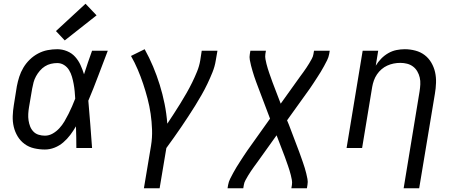

<svg xmlns="http://www.w3.org/2000/svg" viewBox="-20 -791 2440 1026"><path d="M220 8Q191 8 162.5 1.5Q134 -5 111.5 -21.5Q89 -38 74.5 -62Q60 -86 53.5 -113.5Q47 -141 48 -170.5Q49 -200 54 -230L70 -330Q75 -356 83 -381Q91 -406 105 -429.5Q119 -453 139 -472.5Q159 -492 183.5 -505Q208 -518 234 -523Q260 -528 286 -528Q313 -528 338.5 -517.5Q364 -507 381.5 -487.5Q399 -468 410 -444Q421 -420 429 -394Q439 -426 450 -457.5Q461 -489 472 -520H556Q530 -453 505 -386Q480 -319 452 -253Q458 -190 462.5 -126.5Q467 -63 472 0H388Q388 -28 387.5 -56.5Q387 -85 386 -113V-115Q386 -115 386 -115Q386 -115 386 -116Q372 -92 355.5 -70Q339 -48 318 -30Q297 -12 271.5 -2Q246 8 220 8ZM220 -66Q242 -66 262 -77.5Q282 -89 297.5 -106Q313 -123 324.5 -142.5Q336 -162 346 -182Q356 -202 365 -222.5Q374 -243 382 -264Q381 -284 379 -304Q377 -324 373.5 -343Q370 -362 364.5 -381Q359 -400 349 -416.5Q339 -433 322.5 -443.5Q306 -454 286 -454Q269 -454 252 -450Q235 -446 220 -436.5Q205 -427 193 -413Q181 -399 172.5 -383.5Q164 -368 159.5 -351.5Q155 -335 152 -318L135 -218Q132 -200 131 -182.5Q130 -165 132.5 -148Q135 -131 141 -115.5Q147 -100 158.5 -88Q170 -76 186.5 -71Q203 -66 220 -66ZM326 -575 279 -625 437 -771 496 -709Z M749 215 787 -12Q794 -55 792.5 -98Q791 -141 785 -182.5Q779 -224 768.5 -264Q758 -304 745 -343Q732 -382 716 -419.5Q700 -457 680 -492L753 -528Q778 -483 798 -435.5Q818 -388 833.5 -338Q849 -288 859.5 -236Q870 -184 874 -130Q892 -157 909.5 -184Q927 -211 944 -238.5Q961 -266 977 -294Q993 -322 1007 -350.5Q1021 -379 1033 -408.5Q1045 -438 1050 -468L1058 -520H1142L1133 -468Q1128 -436 1115.5 -405Q1103 -374 1088.5 -343.5Q1074 -313 1057 -283.5Q1040 -254 1022.5 -225.5Q1005 -197 986 -168.5Q967 -140 948 -111.5Q929 -83 909 -55.5Q889 -28 869 0L833 215Z M1196 215 1199 197Q1202 180 1210 164Q1218 148 1226.5 132.5Q1235 117 1244 102Q1253 87 1263 72Q1273 57 1282.5 42Q1292 27 1302 13L1423 -157L1359 -326Q1354 -340 1348.5 -354Q1343 -368 1338.5 -382.5Q1334 -397 1329.5 -411.5Q1325 -426 1321.5 -440.5Q1318 -455 1315 -470.5Q1312 -486 1315 -502L1318 -520H1401L1398 -502Q1396 -488 1398.5 -475Q1401 -462 1404 -449.5Q1407 -437 1411 -424.5Q1415 -412 1419 -400Q1423 -388 1427.5 -376Q1432 -364 1436 -352L1480 -237L1568 -360Q1576 -372 1584.5 -383Q1593 -394 1601 -405.5Q1609 -417 1617 -428.5Q1625 -440 1632 -452Q1639 -464 1646 -476.5Q1653 -489 1655 -502L1658 -520H1742L1739 -502Q1736 -485 1728 -469Q1720 -453 1711.5 -437.5Q1703 -422 1694 -407Q1685 -392 1675 -377Q1665 -362 1655.5 -347Q1646 -332 1636 -318L1514 -148L1524 -124L1579 21Q1584 35 1589 49Q1594 63 1599 77.5Q1604 92 1608.5 106.5Q1613 121 1616.5 135.5Q1620 150 1623 165.5Q1626 181 1623 197L1620 215H1537L1540 197Q1542 183 1539.5 170Q1537 157 1534 144.5Q1531 132 1527 119.5Q1523 107 1519 95Q1515 83 1510.5 71Q1506 59 1502 47L1458 -68L1370 55Q1362 67 1353.5 78Q1345 89 1337 100.5Q1329 112 1321 123.5Q1313 135 1306 147Q1299 159 1292 171.5Q1285 184 1283 197L1280 215Z M2137 215 2222 -302Q2225 -321 2226 -340Q2227 -359 2223 -376.5Q2219 -394 2210 -409.5Q2201 -425 2187 -435.5Q2173 -446 2155.5 -450.5Q2138 -455 2119 -455Q2101 -455 2083.5 -451.5Q2066 -448 2049.5 -440.5Q2033 -433 2019 -421Q2005 -409 1994.5 -393.5Q1984 -378 1978 -361Q1972 -344 1969 -327L1915 0H1832L1918 -520H2001L1988 -440Q2000 -460 2017 -477.5Q2034 -495 2055 -507Q2076 -519 2098.5 -523.5Q2121 -528 2143 -528Q2172 -528 2200 -520.5Q2228 -513 2249.5 -496.5Q2271 -480 2285 -456Q2299 -432 2305 -405Q2311 -378 2310 -348.5Q2309 -319 2304 -290L2220 215Z"/></svg>

Font: Zed Sans Extended
Style: Italic
Weight: 400
Width: 7
Italic angle: -9°
Designer: Belleve Invis
Foundry: Belleve Invis
Version: Version 1.0.0; ttfautohint (v1.8.4)